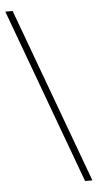

<svg xmlns="http://www.w3.org/2000/svg" viewBox="-52 -745 396 778"><g transform="rotate(-5 146.0 -356.0)"><path d="M292 0H262.2L0 -711.9H29.8Z"/></g></svg>

Font: Creato Display Thin
Style: Regular
Weight: 265
Version: Version 1.000